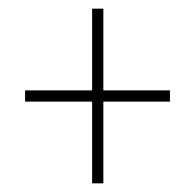

<svg xmlns="http://www.w3.org/2000/svg" viewBox="-20 -544 451 444"><path d="M193 -309V-120H219V-309H373V-335H219V-524H193V-335H38V-309Z"/></svg>

Font: Noto Sans Gurmukhi UI ExtraCondensed Thin
Style: Regular
Weight: 100
Width: 2
Designer: Jelle Bosma - Monotype Design Team
Foundry: Monotype Imaging Inc.
Version: Version 2.004